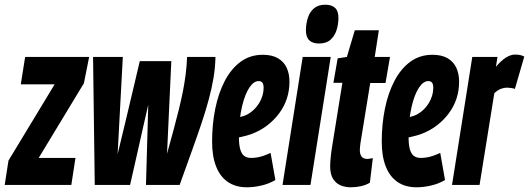

<svg xmlns="http://www.w3.org/2000/svg" viewBox="-43 -786 2248 816"><path d="M-23 0 -7 -103.4 189.3 -427.7H45.4L63.8 -544H335.9L313.6 -432.2L121.5 -114.9H277.8L260.1 0Z M720.5 0H577.4L587.1 -340.8Q577.4 -298.7 567.7 -256.1Q558 -213.5 548.5 -170.7Q538.9 -128 529.2 -85.4Q519.5 -42.8 509.8 0H359.7L352.5 -544H479L456.9 -131Q473 -197 488.8 -263Q504.5 -329 520.1 -394.7Q535.7 -460.3 551.1 -526.3H685.1L666.9 -132.6Q682.6 -189.1 695.1 -235.6Q707.6 -282 717.5 -322.1Q727.3 -362.1 734.5 -398.4Q741.6 -434.7 746.1 -470.2Q750.6 -505.6 752.2 -544H872.7Q871.8 -498.9 864.5 -455.2Q857.2 -411.5 844.5 -364.2Q831.8 -317 813.8 -263.1Q795.8 -209.3 772.4 -144.5Q749 -79.7 720.5 0Z M948.6 -284.8Q962.6 -285.2 979.5 -289.2Q996.4 -293.2 1008.4 -299.6Q1040.2 -317.4 1058.6 -348.1Q1077 -378.8 1077.4 -411.6Q1077.4 -428.6 1071.9 -435Q1066.4 -441.4 1056.8 -441.4Q1035.4 -441.8 1016.6 -413.5Q997.8 -385.2 985.5 -333.1Q973.2 -281 972.4 -210.2Q972 -172.6 977.9 -151.8Q983.8 -131 995.6 -122.9Q1007.4 -114.8 1023.4 -114.8Q1035.8 -114.8 1048.9 -116.8Q1062 -118.8 1076.6 -123.8Q1091.2 -128.8 1107 -136.2L1127.4 -21Q1100.2 -4.8 1067.7 2.6Q1035.2 10 1006.8 10Q958.6 10 925.5 -12.6Q892.4 -35.2 875.4 -78.6Q858.4 -122 858.4 -184.2Q858.4 -258 872 -324.6Q885.6 -391.2 912.7 -442.8Q939.8 -494.4 980.1 -523.8Q1020.4 -553.2 1074 -553.2Q1113 -553.2 1138.1 -538.6Q1163.2 -524 1175.2 -498.4Q1187.2 -472.8 1187.2 -439.2Q1187.2 -363 1143.4 -304.3Q1099.6 -245.6 1030.6 -218.2Q1006.4 -209 979.8 -203.5Q953.2 -198 925.8 -197.6Z M1157.7 0 1243.5 -544H1362.6L1276.5 0ZM1339.9 -766Q1366.6 -766 1381.2 -752.4Q1395.7 -738.8 1395.4 -709Q1395.1 -681.6 1387 -656.8Q1378.8 -632.1 1361.1 -616.6Q1343.4 -601.1 1312.6 -601.1Q1285.5 -601.1 1271.1 -615Q1256.8 -629 1257.1 -658.8Q1257.7 -686.9 1265.7 -711.3Q1273.7 -735.7 1291.8 -750.9Q1309.8 -766 1339.9 -766Z M1541.5 -114.1 1529 -9.6Q1512.1 0.7 1491.1 5.3Q1470.1 10 1447.1 10Q1425 10 1405.3 2.1Q1385.5 -5.9 1372.8 -25.4Q1360.2 -44.9 1360.2 -79.9Q1360.2 -95.1 1362.6 -118.9Q1365 -142.6 1368.4 -162.6L1412.1 -434H1374L1392.1 -538L1431.2 -544L1464.9 -657.3H1567.1L1549.6 -544H1614.5L1595.4 -433.3H1530.5L1488.9 -177.3Q1487.9 -168.8 1487.1 -161.6Q1486.3 -154.4 1486.3 -148.2Q1486.3 -130.8 1493.6 -120.7Q1500.8 -110.5 1518.7 -110.5Q1523.9 -110.5 1529.3 -111.7Q1534.6 -112.8 1541.5 -114.1Z M1669.6 -284.8Q1683.6 -285.2 1700.5 -289.2Q1717.4 -293.2 1729.4 -299.6Q1761.2 -317.4 1779.6 -348.1Q1798 -378.8 1798.4 -411.6Q1798.4 -428.6 1792.9 -435Q1787.4 -441.4 1777.8 -441.4Q1756.4 -441.8 1737.6 -413.5Q1718.8 -385.2 1706.5 -333.1Q1694.2 -281 1693.4 -210.2Q1693 -172.6 1698.9 -151.8Q1704.8 -131 1716.6 -122.9Q1728.4 -114.8 1744.4 -114.8Q1756.8 -114.8 1769.9 -116.8Q1783 -118.8 1797.6 -123.8Q1812.2 -128.8 1828 -136.2L1848.4 -21Q1821.2 -4.8 1788.7 2.6Q1756.2 10 1727.8 10Q1679.6 10 1646.5 -12.6Q1613.4 -35.2 1596.4 -78.6Q1579.4 -122 1579.4 -184.2Q1579.4 -258 1593 -324.6Q1606.6 -391.2 1633.7 -442.8Q1660.8 -494.4 1701.1 -523.8Q1741.4 -553.2 1795 -553.2Q1834 -553.2 1859.1 -538.6Q1884.2 -524 1896.2 -498.4Q1908.2 -472.8 1908.2 -439.2Q1908.2 -363 1864.4 -304.3Q1820.6 -245.6 1751.6 -218.2Q1727.4 -209 1700.8 -203.5Q1674.2 -198 1646.8 -197.6Z M2071.4 -544 2064.7 -502.6Q2080.2 -520.5 2093.9 -531.8Q2107.5 -543 2120.4 -548.5Q2133.3 -554 2145.5 -554Q2156.5 -554 2165.7 -552.5Q2174.8 -551 2185.2 -545.6L2145.3 -408.2Q2137 -411.2 2127.5 -412.3Q2117.9 -413.5 2111.7 -413.5Q2098.7 -413.5 2085.8 -408.5Q2072.8 -403.5 2057.9 -390.2L1995.1 0H1878.1L1964.2 -544Z"/></svg>

Font: Georama
Style: Italic
Weight: 400
Width: 2
Italic angle: -9°
Designer: Jean-Baptiste Levee
Foundry: Production Type
Version: Version 1.000